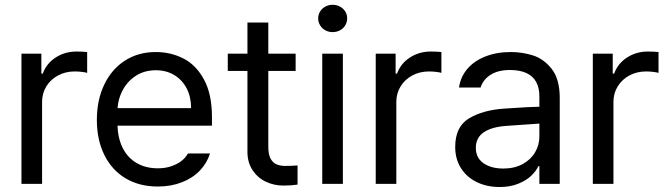

<svg xmlns="http://www.w3.org/2000/svg" viewBox="-20 -749 2717 782"><path d="M67.4 -530.3H148.4V-449.2H154.3Q168.9 -490.2 206.5 -514.6Q244.1 -539.1 291 -539.1Q315.4 -539.1 335 -537.1V-452.1Q330.1 -454.1 314.5 -456.1Q298.8 -458 284.2 -458Q247.1 -458 216.8 -441.9Q186.5 -425.8 168.9 -397.5Q151.4 -369.1 151.4 -334V0H67.4Z M374.5 -260.7Q374.5 -341.8 404.8 -404.8Q435.1 -467.8 489.3 -502.4Q543.5 -537.1 614.7 -537.1Q675.3 -537.1 727.1 -510.7Q778.8 -484.4 811 -424.8Q843.3 -365.2 843.3 -272.5V-237.3H433.1V-308.6H758.3Q758.3 -353.5 740.7 -388.2Q723.1 -422.9 690.4 -442.9Q657.7 -462.9 614.7 -462.9Q567.9 -462.9 532.7 -439.9Q497.6 -417 478 -378.4Q458.5 -339.8 458.5 -295.9V-248Q458.5 -189.5 479 -147.9Q499.5 -106.4 536.6 -85Q573.7 -63.5 622.6 -63.5Q652.8 -63.5 677.2 -71.8Q701.7 -80.1 718.8 -93.3Q735.8 -106.4 745.6 -124H835.4Q822.8 -84 793.5 -53.7Q764.2 -23.4 720.2 -6.3Q676.3 10.7 622.6 10.7Q547.4 10.7 491.2 -22.9Q435.1 -56.6 404.8 -118.2Q374.5 -179.7 374.5 -260.7Z M1184.1 -460H907.7V-530.3H1184.1ZM1072.8 -657.2V-152.3Q1072.8 -120.1 1082 -103Q1091.3 -85.9 1106.4 -79.6Q1121.6 -73.2 1142.1 -73.2Q1166.5 -73.2 1191.9 -75.2V2.9Q1166.5 6.8 1133.3 6.8Q1096.2 6.8 1063 -8.8Q1029.8 -24.4 1008.8 -55.7Q987.8 -86.9 987.8 -130.9V-657.2Z M1292.5 -530.3H1376.5V0H1292.5ZM1275.9 -673.8Q1275.9 -689.5 1283.7 -702.1Q1291.5 -714.8 1305.2 -722.2Q1318.8 -729.5 1334.5 -729.5Q1351.1 -729.5 1364.7 -722.2Q1378.4 -714.8 1386.2 -702.1Q1394 -689.5 1394 -673.8Q1394 -659.2 1386.2 -646Q1378.4 -632.8 1364.7 -625.5Q1351.1 -618.2 1334.5 -618.2Q1318.8 -618.2 1305.2 -625.5Q1291.5 -632.8 1283.7 -646Q1275.9 -659.2 1275.9 -673.8Z M1510.3 -530.3H1591.3V-449.2H1597.2Q1611.8 -490.2 1649.4 -514.6Q1687 -539.1 1733.9 -539.1Q1758.3 -539.1 1777.8 -537.1V-452.1Q1772.9 -454.1 1757.3 -456.1Q1741.7 -458 1727.1 -458Q1689.9 -458 1659.7 -441.9Q1629.4 -425.8 1611.8 -397.5Q1594.2 -369.1 1594.2 -334V0H1510.3Z M2098.6 -240.2 2043 -236.3Q1983.4 -232.4 1950.7 -210.4Q1918 -188.5 1918 -146.5Q1918 -119.1 1932.1 -100.6Q1946.3 -82 1971.7 -72.3Q1997.1 -62.5 2029.3 -62.5Q2075.2 -62.5 2108.4 -80.6Q2141.6 -98.6 2159.2 -128.4Q2176.8 -158.2 2176.8 -192.4V-357.4Q2176.8 -391.6 2163.6 -415.5Q2150.4 -439.5 2123.5 -451.7Q2096.7 -463.9 2056.6 -463.9Q2008.8 -463.9 1978 -444.3Q1947.3 -424.8 1937.5 -392.6H1849.6Q1855.5 -435.5 1883.3 -468.3Q1911.1 -501 1957 -519Q2002.9 -537.1 2060.5 -537.1Q2106.4 -537.1 2150.4 -523.4Q2194.3 -509.8 2227.1 -468.3Q2259.8 -426.8 2259.8 -349.6V0H2176.8V-72.3H2172.9Q2163.1 -51.8 2143.1 -32.7Q2123 -13.7 2090.3 -0.5Q2057.6 12.7 2014.6 12.7Q1963.9 12.7 1922.9 -6.8Q1881.8 -26.4 1857.9 -63.5Q1834 -100.6 1834 -150.4Q1834 -233.4 1890.6 -267.1Q1947.3 -300.8 2033.2 -306.6Q2043 -307.6 2127 -312.5L2182.6 -314.5L2183.6 -246.1Q2174.8 -246.1 2098.6 -240.2Z M2394.5 -530.3H2475.6V-449.2H2481.4Q2496.1 -490.2 2533.7 -514.6Q2571.3 -539.1 2618.2 -539.1Q2642.6 -539.1 2662.1 -537.1V-452.1Q2657.2 -454.1 2641.6 -456.1Q2626 -458 2611.3 -458Q2574.2 -458 2543.9 -441.9Q2513.7 -425.8 2496.1 -397.5Q2478.5 -369.1 2478.5 -334V0H2394.5Z"/></svg>

Font: WEMIX Pretendard Variable
Style: Regular
Weight: 400
Designer: Base glyphs from Inter by Rasmus Andersson; Hangeul glyphs from Noto Sans CJK(Source Han Sans) by Jang Soo-young and Kan
Foundry: Kil Hyung-jin
Version: Version 1.000;Glyphs 3.2 (3208)